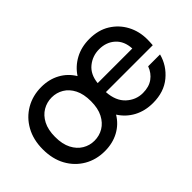

<svg xmlns="http://www.w3.org/2000/svg" viewBox="-72 -813 1121 1121"><g transform="rotate(-45 489.0 -252.0)"><path d="M298 12Q227 12 170.5 -21Q114 -54 81.5 -113Q49 -172 49 -252Q49 -331 82 -390.5Q115 -450 172 -483Q229 -516 300 -516Q364 -516 414.5 -488.5Q465 -461 495 -411Q527 -460 579 -488Q631 -516 697 -516Q771 -516 824 -483Q877 -450 906 -395.5Q935 -341 935 -275Q935 -265 934.5 -253.5Q934 -242 933 -228H546Q551 -151 594.5 -111Q638 -71 695 -71Q746 -71 779 -95Q812 -119 827 -160H925Q906 -87 846.5 -37.5Q787 12 696 12Q630 12 578.5 -15.5Q527 -43 495 -93Q465 -43 414 -15.5Q363 12 298 12ZM549 -299H835Q832 -362 793 -397.5Q754 -433 695 -433Q640 -433 598 -399Q556 -365 549 -299ZM298 -74Q339 -74 372.5 -94Q406 -114 426.5 -153.5Q447 -193 447 -252Q447 -311 427 -350.5Q407 -390 373.5 -410Q340 -430 300 -430Q260 -430 226 -410Q192 -390 171.5 -350.5Q151 -311 151 -252Q151 -193 171.5 -153.5Q192 -114 225.5 -94Q259 -74 298 -74Z"/></g></svg>

Font: DM Sans Medium
Style: Regular
Weight: 500
Designer: Colophon Foundry, Jonny Pinhorn
Foundry: Colophon Foundry
Version: Version 4.004; ttfautohint (v1.8.4.7-5d5b)